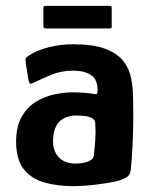

<svg xmlns="http://www.w3.org/2000/svg" viewBox="-20 -628 510 655"><path d="M230 7Q179 7 134.5 -4.5Q90 -16 62.5 -49Q35 -82 35 -145Q35 -197 54.5 -230.5Q74 -264 104.5 -282Q135 -300 168 -306.5Q201 -313 227 -313Q248 -313 267.5 -311.5Q287 -310 304 -307Q313 -304 313 -320Q313 -357 290.5 -372Q268 -387 228 -387Q190 -387 155.5 -373Q121 -359 97 -347Q86 -341 82.5 -343Q79 -345 77 -356L68 -412Q66 -425 68 -429Q70 -433 79 -439Q105 -456 145 -466.5Q185 -477 230 -477Q298 -477 339 -461.5Q380 -446 400.5 -420Q421 -394 427.5 -360.5Q434 -327 434 -291Q435 -249 434.5 -208.5Q434 -168 432 -128Q430 -88 426 -47Q424 -36 420 -30.5Q416 -25 404 -19Q390 -12 367 -7.5Q344 -3 317.5 0.5Q291 4 268 5.5Q245 7 230 7ZM238 -70Q246 -70 256 -71Q266 -72 276 -75.5Q286 -79 292.5 -84Q299 -89 300 -97Q303 -121 305 -150Q307 -179 305 -206Q305 -219 295 -224Q285 -231 266.5 -232.5Q248 -234 236 -234Q227 -234 213.5 -230.5Q200 -227 188 -218Q176 -209 168.5 -191Q161 -173 161 -145Q161 -123 170 -106Q179 -89 196 -79.5Q213 -70 238 -70ZM361 -537Q361 -533 359.5 -532Q358 -531 350 -531H138Q131 -531 129.5 -533Q128 -535 128 -539V-599Q128 -605 130 -606.5Q132 -608 138 -608H351Q358 -608 359.5 -607Q361 -606 361 -599Z"/></svg>

Font: Glory
Style: Bold
Weight: 700
Designer: Robert Leuschke
Foundry: Robert Leuschke
Version: Version 1.011